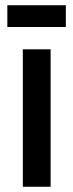

<svg xmlns="http://www.w3.org/2000/svg" viewBox="-20 -712 280 732"><path d="M67 0V-524H173V0ZM8 -609V-692H231V-609Z"/></svg>

Font: Bricolage Grotesque SemiCondensed Medium
Style: Regular
Weight: 500
Width: 4
Designer: Mathieu Triay
Foundry: Atelier Triay
Version: Version 1.001;gftools[0.9.33.dev8+g029e19f]